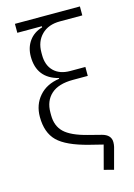

<svg xmlns="http://www.w3.org/2000/svg" viewBox="-133 -809 725 1036"><g transform="rotate(-15 229.5 -290.5)"><path d="M421 -690H296Q231 -690 193.5 -652.5Q156 -615 156 -554V-540Q156 -482 189 -449.5Q222 -417 281 -417H365V-367H282Q201 -367 160 -330Q119 -293 119 -228V-213Q119 -153 156 -117.5Q193 -82 283 -59L357 -40Q406 -27 406 14Q406 27 403 40L371 159L317 145L352 13L276 -6Q154 -37 106 -84.5Q58 -132 58 -220Q58 -288 99 -335Q140 -382 212 -392V-396Q95 -426 95 -547Q95 -597 121 -633.5Q147 -670 195 -684V-690H58V-740H421Z"/></g></svg>

Font: IBM Plex Sans Light
Style: Regular
Weight: 300
Designer: Mike Abbink, Paul van der Laan, Pieter van Rosmalen
Foundry: Bold Monday
Version: Version 3.0